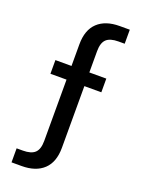

<svg xmlns="http://www.w3.org/2000/svg" viewBox="-166 -802 766 1042"><g transform="rotate(20 217.0 -281.0)"><path d="M39 167V86H75Q123 86 144.5 65.5Q166 45 166 -3V-357H73V-436H166V-561Q166 -644 211 -686.5Q256 -729 338 -729H396V-648H360Q312 -648 290.5 -627.5Q269 -607 269 -559V-436H367V-357H269V-1Q269 82 224 124.5Q179 167 97 167Z"/></g></svg>

Font: Mona Sans Medium
Style: Regular
Weight: 500
Designer: Deni Anggara
Foundry: GitHub
Version: Version 2.000;Glyphs 3.2.3 (3260)